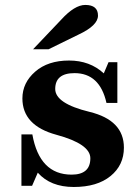

<svg xmlns="http://www.w3.org/2000/svg" viewBox="-20 -744 564 774"><path d="M277.3 9.8Q183.6 9.8 132.3 -47.9L109.4 4.9H66.4V-202.1H110.4Q139.2 -40 268.6 -40Q344.2 -40 344.2 -106Q344.2 -163.6 207.3 -200.7Q70.3 -237.8 70.3 -347.2Q70.3 -410.2 121.8 -455.1Q173.3 -500 258.3 -500Q342.3 -500 398.4 -448.2L417.5 -493.2H453.1V-329.1H409.2Q382.3 -449.2 280.3 -449.2Q202.6 -449.2 202.6 -385.3Q202.6 -326.7 341.1 -293Q479.5 -259.3 479.5 -148.9Q479.5 -78.1 425.5 -34.2Q371.6 9.8 277.3 9.8ZM175.8 -545.4H113.3L226.6 -664.6Q280.8 -724.1 323.7 -724.1Q375 -724.1 375 -681.2Q375 -641.1 296.4 -604.5Z"/></svg>

Font: Munson
Style: Bold
Weight: 700
Designer: Paul James MIller
Foundry: High-Logic / Made with FontCreator
Version: Version 2.10;May 5, 2019;FontCreator 11.5.0.2430 64-bit